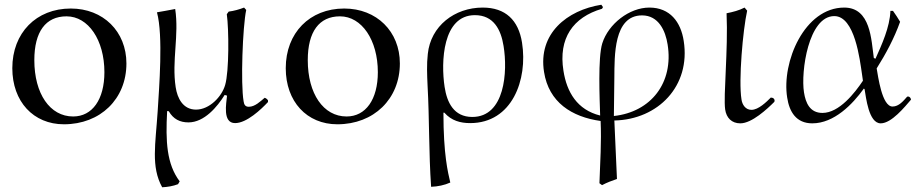

<svg xmlns="http://www.w3.org/2000/svg" viewBox="-20 -505 3891 811"><path d="M279 -469C133 -469 32 -366 32 -217C32 -76 121 20 250 20C404 20 514 -87 514 -237C514 -372 416 -469 279 -469ZM261 -436C353 -436 421 -336 421 -200C421 -85 370 -13 289 -13C191 -13 125 -109 125 -251C125 -371 173 -436 261 -436Z M1098 -92C1080 -77 1057 -54 1031 -54C1016 -54 1011 -63 1009 -77C996 -151 1005 -393 1020 -463L1011 -473C990 -465 969 -459 946 -456L938 -445C947 -381 948 -203 931 -146C917 -97 865 -42 808 -42C753 -42 729 -90 722 -137C705 -248 737 -356 720 -467C693 -462 668 -457 643 -453C670 -354 652 -134 646 -35C637 104 617 199 665 286C688 285 711 281 732 273L739 261C684 188 679 93 686 -36L693 -35C712 -2 740 12 776 12C843 12 898 -54 929 -104L939 -101C936 -69 919 15 973 15C1022 15 1083 -43 1112 -74V-81C1109 -86 1104 -90 1098 -92Z M1434 -469C1288 -469 1187 -366 1187 -217C1187 -76 1276 20 1405 20C1559 20 1669 -87 1669 -237C1669 -372 1571 -469 1434 -469ZM1416 -436C1508 -436 1576 -336 1576 -200C1576 -85 1525 -13 1444 -13C1346 -13 1280 -109 1280 -251C1280 -371 1328 -436 1416 -436Z M1853 -29H1857C1887 5 1925 15 1966 15C2143 15 2210 -168 2185 -325C2170 -420 2115 -473 2019 -473C1900 -473 1799 -395 1787 -277C1782 -234 1784 -188 1786 -144C1794 -1 1791 141 1801 284C1829 283 1858 277 1882 266C1872 223 1853 148 1853 -29ZM2107 -311C2125 -203 2113 -11 1975 -11C1897 -11 1868 -72 1858 -138C1842 -243 1849 -441 1986 -441C2065 -441 2096 -380 2107 -311Z M2868 -332C2856 -412 2810 -473 2723 -473C2638 -473 2550 -404 2524 -322C2505 -261 2513 -86 2515 -17C2418 -41 2374 -116 2360 -206C2338 -343 2400 -432 2523 -468L2527 -475L2520 -485C2375 -462 2252 -363 2278 -201C2298 -73 2395 -11 2517 6C2521 94 2515 182 2512 269L2523 277C2544 266 2565 258 2586 251L2575 4C2760 0 2898 -142 2868 -332ZM2800 -317C2826 -156 2730 -32 2573 -15L2575 -178C2576 -267 2571 -440 2692 -440C2762 -440 2791 -375 2800 -317Z M3252 -83 3246 -91 3236 -93C3218 -75 3184 -41 3154 -41C3129 -41 3115 -63 3112 -85C3099 -165 3118 -379 3136 -460L3125 -473C3102 -461 3075 -454 3049 -449C3056 -293 3035 -100 3043 -43C3048 -7 3071 16 3107 16C3156 16 3221 -45 3251 -75Z M3819 -97H3812C3796 -79 3777 -55 3750 -55C3705 -55 3689 -184 3683 -216C3722 -278 3757 -343 3782 -413C3773 -428 3763 -444 3752 -459H3741C3739 -391 3704 -315 3678 -257L3671 -260C3660 -337 3658 -473 3546 -473C3378 -473 3281 -243 3305 -93C3314 -33 3343 16 3411 16C3503 16 3581 -64 3629 -131L3632 -128C3638 -95 3649 16 3700 16C3746 16 3802 -54 3828 -84C3827 -91 3824 -94 3819 -97ZM3625 -164C3591 -113 3525 -28 3454 -28C3401 -28 3383 -70 3376 -115C3362 -202 3395 -437 3504 -437C3591 -437 3612 -252 3621 -192Z"/></svg>

Font: Asana Math
Style: Regular
Weight: 400
Version: Version 000.958